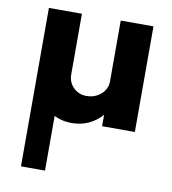

<svg xmlns="http://www.w3.org/2000/svg" viewBox="-83 -573 801 895"><g transform="rotate(10 317.0 -125.0)"><path d="M416.2 -500H571.2V0H416.2V-53.8Q358.8 10 272.5 10Q227.5 10 190 -8.8V250H76.2V-500H232.5V-212.5Q232.5 -176.2 257.5 -151.2Q282.5 -126.2 318.8 -126.2Q360 -126.2 388.1 -151.2Q416.2 -176.2 416.2 -212.5Z"/></g></svg>

Font: Now Black
Style: Regular
Weight: 900
Designer: Alfredo Marco Pradil
Foundry: Alfredo Marco Pradil
Version: Version 1.002;PS 001.002;hotconv 1.0.88;makeotf.lib2.5.64775